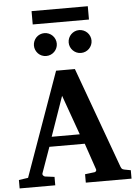

<svg xmlns="http://www.w3.org/2000/svg" viewBox="-66 -1107 819 1156"><g transform="rotate(-5 343.0 -528.5)"><path d="M308.1 -533.2 224.1 -293H394ZM404.8 0V-50.8L463.9 -58.1Q468.8 -59.1 472.2 -64.5Q475.6 -69.8 473.1 -75.2L418.9 -233.9H205.1L149.9 -79.1Q147 -71.3 152.8 -64.9Q158.7 -58.6 164.1 -58.1L220.2 -50.8V0H4.9V-50.8L61 -59.1L285.2 -687H398.9L621.1 -77.1Q625 -67.9 628.7 -64.2Q632.3 -60.5 643.1 -58.1L681.2 -50.8V0ZM303.7 -849.1Q303.7 -835 298.3 -822.5Q293 -810.1 283.4 -800.5Q273.9 -791 261.2 -785.6Q248.5 -780.3 234.4 -780.3Q220.2 -780.3 207.5 -785.6Q194.8 -791 185.5 -800.5Q176.3 -810.1 170.9 -822.5Q165.5 -835 165.5 -849.1Q165.5 -863.3 170.9 -876Q176.3 -888.7 185.5 -898.2Q194.8 -907.7 207.5 -913.1Q220.2 -918.5 234.4 -918.5Q248.5 -918.5 261.2 -913.1Q273.9 -907.7 283.4 -898.2Q293 -888.7 298.3 -876Q303.7 -863.3 303.7 -849.1ZM513.7 -849.1Q513.7 -835 508.3 -822.5Q502.9 -810.1 493.4 -800.5Q483.9 -791 471.2 -785.6Q458.5 -780.3 444.3 -780.3Q430.2 -780.3 417.7 -785.6Q405.3 -791 395.8 -800.5Q386.2 -810.1 380.9 -822.5Q375.5 -835 375.5 -849.1Q375.5 -863.3 380.9 -876Q386.2 -888.7 395.8 -898.2Q405.3 -907.7 417.7 -913.1Q430.2 -918.5 444.3 -918.5Q458.5 -918.5 471.2 -913.1Q483.9 -907.7 493.4 -898.2Q502.9 -888.7 508.3 -876Q513.7 -863.3 513.7 -849.1ZM169.4 -976.6V-1057.1H509.3V-976.6Z"/></g></svg>

Font: Charis SIL Afr
Style: Bold
Weight: 700
Foundry: SIL International
Version: Version 5.000